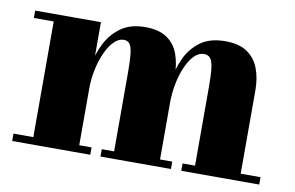

<svg xmlns="http://www.w3.org/2000/svg" viewBox="-57 -569 1024 667"><g transform="rotate(10 455.0 -235.0)"><path d="M251.5 -460V-26H295V0H19.5V-26H89.5V-434H19.5V-460ZM536.5 -319.5V-26H579.5V0H331V-26H374.5V-304Q374.5 -346 371.8 -370Q369 -394 361.8 -403.8Q354.5 -413.5 340.5 -413.5Q323 -413.5 307 -397.8Q291 -382 278.5 -355Q266 -328 258.8 -294.2Q251.5 -260.5 251.5 -224.5L234.5 -224Q234.5 -260.5 242 -303Q249.5 -345.5 268.2 -383.5Q287 -421.5 320.8 -445.8Q354.5 -470 406.5 -470Q455 -470 483.5 -450.5Q512 -431 524.2 -397Q536.5 -363 536.5 -319.5ZM821 -319.5V-26H891V0H616V-26H660V-304Q660 -346 657 -370Q654 -394 646 -403.8Q638 -413.5 624 -413.5Q605.5 -413.5 589.8 -397.8Q574 -382 562 -355Q550 -328 543.2 -294.2Q536.5 -260.5 536.5 -224.5L520 -224Q520 -260.5 526.5 -303Q533 -345.5 550.8 -383.5Q568.5 -421.5 602 -445.8Q635.5 -470 689 -470Q737.5 -470 766.2 -450.5Q795 -431 808 -397Q821 -363 821 -319.5Z"/></g></svg>

Font: Bodoni Moda 9pt ExtraBold
Style: Regular
Weight: 800
Designer: Owen Earl
Foundry: indestructible type
Version: Version 2.005